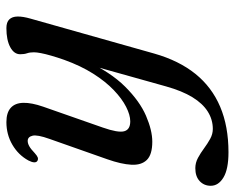

<svg xmlns="http://www.w3.org/2000/svg" viewBox="-90 -668 769 630"><g transform="rotate(90 295.0 -353.5)"><path d="M176.8 -179Q196.3 -233.3 222.1 -274Q247.9 -314.8 276.2 -341.8Q304.4 -368.8 331.1 -382.3Q357.8 -395.9 378.6 -395.9Q405.8 -395.9 411.2 -375.9Q416.6 -356 399.1 -306L330.6 -110.3Q317.3 -72 317.9 -44.9Q318.6 -17.8 334.4 -3.7Q350.2 10.5 381.2 10.5Q422 10.5 455.6 -9.2Q489.1 -28.8 507.1 -61.8Q513 -73.2 513.2 -81Q513.3 -88.8 507.4 -91.7Q502.3 -94.2 496.8 -92.2Q491.3 -90.1 482.9 -82.5Q469.6 -69.7 460.4 -64.6Q451.1 -59.4 442.9 -59.4Q429.6 -59.4 425.8 -75.2Q422 -91 436.1 -130.4L503.1 -320.6Q519.2 -366.2 521 -399.3Q522.8 -432.3 505.3 -450.3Q487.7 -468.2 445.5 -468.2Q408.3 -468.2 360.4 -447.6Q312.5 -426.9 264.7 -378.9Q216.8 -330.8 178.9 -248.2L188.8 -244.8L264.1 -513.6Q278.7 -565.9 299.5 -599.9Q320.3 -633.8 346.7 -650.3Q373 -666.8 403.6 -666.8Q420.6 -666.8 436.2 -658.1Q451.9 -649.4 467.2 -638.1Q482.4 -626.8 498.5 -618.1Q514.6 -609.4 532.3 -609.4Q559.6 -609.4 574.9 -623.8Q590.1 -638.2 590.1 -660Q590.1 -685.3 562.9 -701.7Q535.7 -718.2 480 -718.2Q395 -718.2 330.7 -690.9Q266.5 -663.7 222.9 -609.7Q179.4 -555.7 156.3 -474.8L41.5 -68.2Q34.5 -43.8 34.7 -26.1Q35 -8.4 44.2 1Q53.4 10.5 72.7 10.5Q111.8 10.5 135.2 -2.1Q158.5 -14.6 158.5 -34.8Q158.5 -48 155.3 -57.2Q152.1 -66.4 152.1 -79.6Q152.1 -88.8 154.9 -103.1Q157.6 -117.3 163.2 -136.6Q168.7 -155.9 176.8 -179Z"/></g></svg>

Font: Fraunces Wonky
Style: Italic
Weight: 900
Italic angle: -16°
Version: Version 1.000;[b76b70a41]